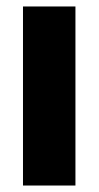

<svg xmlns="http://www.w3.org/2000/svg" viewBox="-20 -639 305 593"><path d="M213 -66H51V-619H213Z"/></svg>

Font: Noto Sans Malayalam UI ExtraCondensed Black
Style: Regular
Weight: 900
Width: 2
Designer: Jelle Bosma - Monotype Design Team
Foundry: Monotype Imaging Inc.
Version: Version 2.104; ttfautohint (v1.8.4.7-5d5b)